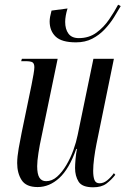

<svg xmlns="http://www.w3.org/2000/svg" viewBox="-20 -786 533 816"><path d="M303 -606Q242 -606 216.5 -630.5Q191 -655 191 -695Q191 -704 193 -715Q195 -726 199 -741L267 -750Q262 -734 259.5 -719.5Q257 -705 257 -693Q257 -662 271 -643Q285 -624 315 -624Q358 -624 389.5 -647Q421 -670 443.5 -703Q466 -736 482 -766L493 -760Q481 -739 464.5 -712.5Q448 -686 425 -661.5Q402 -637 372 -621.5Q342 -606 303 -606ZM376 10Q329 10 314 -14Q299 -38 299 -72Q299 -86 301 -109.5Q303 -133 307 -153H304Q274 -68 232 -29.5Q190 9 140 9Q91 9 72 -20.5Q53 -50 53 -93Q53 -119 59.5 -156Q66 -193 72 -222L114 -425Q119 -450 122.5 -470.5Q126 -491 126 -500Q126 -515 119 -520.5Q112 -526 87 -526H70L73 -536H225L156 -203Q149 -172 143.5 -136.5Q138 -101 138 -80Q138 -46 147.5 -31Q157 -16 176 -16Q201 -16 222.5 -35Q244 -54 262 -84.5Q280 -115 292 -148.5Q304 -182 310 -212L377 -536H464L390 -174Q384 -144 380 -113.5Q376 -83 376 -60Q376 -35 381.5 -21Q387 -7 403 -7Q420 -7 435.5 -19.5Q451 -32 464 -50L470 -43Q453 -21 432 -5.5Q411 10 376 10Z"/></svg>

Font: Noto Serif Display ExtraCondensed
Style: Italic
Weight: 400
Width: 2
Italic angle: -12°
Designer: Monotype Design Team
Foundry: Monotype Imaging Inc.
Version: Version 2.009